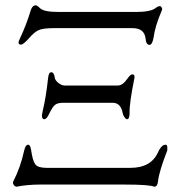

<svg xmlns="http://www.w3.org/2000/svg" viewBox="-20 -695 680 723"><path d="M218 -308Q196 -308 186.5 -299.5Q177 -291 167 -270Q156 -246 147 -246Q133 -246 141 -278Q153 -327 161 -400Q163 -423 173 -423Q183 -423 186 -404Q187 -393 199.5 -383Q212 -373 223 -373H424Q442 -373 460 -399Q471 -415 478 -415Q489 -415 486 -400Q467 -307 468 -270Q468 -246 458 -246Q454 -246 448.5 -254Q443 -262 442 -269Q435 -308 404 -308ZM155 -63H472Q548 -63 575 -121Q578 -130 586 -140Q594 -150 603 -150Q606 -150 607.5 -148.5Q609 -147 609.5 -144.5Q610 -142 610 -139.5Q610 -137 610 -133.5Q610 -130 610 -129Q610 -128 602 -107.5Q594 -87 585.5 -59Q577 -31 575 -12Q573 8 561 8Q542 0 452 0H129Q107 0 85.5 2Q64 4 54 6L44 8Q36 8 31.5 1Q27 -6 30 -12Q57 -64 71 -128Q76 -150 86 -150Q94 -150 97 -131Q103 -89 113 -76Q123 -63 155 -63ZM181 -589Q142 -589 125.5 -581.5Q109 -574 90 -552Q68 -527 59 -527Q43 -527 55 -550Q80 -603 96 -657Q102 -675 115 -675Q120 -675 131 -664Q145 -650 200 -650H492Q546 -650 565 -664Q575 -672 582 -672Q586 -672 589 -666.5Q592 -661 589 -655Q564 -597 558 -552Q553 -526 543 -526Q530 -526 528 -551Q523 -589 479 -589Z"/></svg>

Font: EB Garamond
Style: SC
Weight: 400
Version: Version 000.010